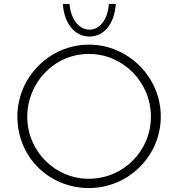

<svg xmlns="http://www.w3.org/2000/svg" viewBox="-20 -944 902 972"><path d="M433 -759C507 -759 560 -824 566 -924H531C527 -853 490 -794 433 -794C376 -794 337 -853 332 -924H298C305 -825 358 -759 433 -759ZM68 -354C68 -146 231 8 430 8C630 8 794 -154 794 -354C794 -553 630 -718 430 -718C231 -718 68 -553 68 -354ZM118 -353C118 -524 253 -671 430 -671C603 -671 744 -528 744 -354C744 -179 604 -39 429 -39C257 -39 118 -180 118 -353Z"/></svg>

Font: Sulaf Light
Style: Regular
Weight: 300
Designer: Bandar Raffah (Arabic) and Santiago Orozco (Latin)
Foundry: Caramella and Typemade
Version: Version 1.005;PS 001.005;hotconv 1.0.88;makeotf.lib2.5.64775